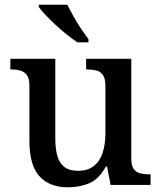

<svg xmlns="http://www.w3.org/2000/svg" viewBox="-20 -786 684 816"><path d="M269 10Q190 10 147.5 -37Q105 -84 105 -187V-422Q105 -452 94.5 -466.5Q84 -481 66.5 -486Q49 -491 27 -491H24V-536H215V-198Q215 -155 223.5 -124Q232 -93 253.5 -76.5Q275 -60 312 -60Q352 -60 378 -80Q404 -100 416 -136Q428 -172 428 -219V-421Q428 -452 417.5 -467Q407 -482 389 -486.5Q371 -491 349 -491H346V-536H538V-111Q538 -82 548.5 -67.5Q559 -53 577 -49Q595 -45 616 -45H620V0H450L435 -78H430Q399 -23 358 -6.5Q317 10 269 10ZM309 -606Q288 -620 263.5 -639.5Q239 -659 215.5 -681Q192 -703 173 -723Q154 -743 145 -756V-766H266Q277 -744 292 -717Q307 -690 324.5 -664Q342 -638 356 -619V-606Z"/></svg>

Font: Noto Serif Thai Medium
Style: Regular
Weight: 500
Version: Version 2.001